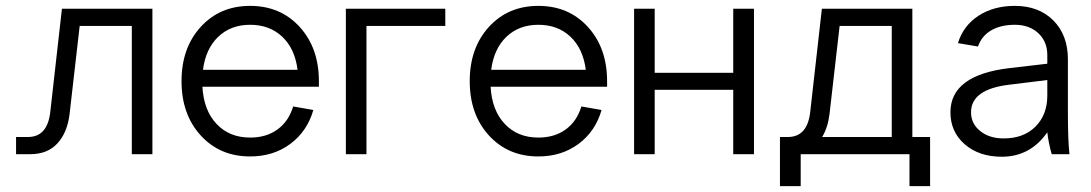

<svg xmlns="http://www.w3.org/2000/svg" viewBox="-20 -530 3751 660"><path d="M192.9 -500H503.9V0H433.1V-440.9H253.9L219.2 -138.2Q211.4 -73.7 177.2 -36.9Q143.1 0 84 0H35.2V-59.1H76.2Q143.1 -59.1 152.8 -145Z M839.8 -509.8Q944.3 -509.8 1010.3 -437.3Q1076.2 -364.7 1076.2 -251V-231.9H675.8Q680.2 -150.9 724.4 -104Q768.6 -57.1 839.8 -57.1Q895.5 -57.1 933.8 -85Q972.2 -112.8 987.8 -164.1L1057.1 -151.9Q1036.1 -78.6 978 -35.4Q919.9 7.8 839.8 7.8Q735.8 7.8 669.9 -64.5Q604 -136.7 604 -251Q604 -365.2 669.9 -437.5Q735.8 -509.8 839.8 -509.8ZM839.8 -444.8Q773.4 -444.8 730.2 -403.6Q687 -362.3 677.7 -290H1002.9Q993.7 -362.8 950.2 -403.8Q906.7 -444.8 839.8 -444.8Z M1168.9 -500H1510.7V-440.9H1239.7V0H1168.9Z M1830.6 -509.8Q1935.1 -509.8 2001 -437.3Q2066.9 -364.7 2066.9 -251V-231.9H1666.5Q1670.9 -150.9 1715.1 -104Q1759.3 -57.1 1830.6 -57.1Q1886.2 -57.1 1924.6 -85Q1962.9 -112.8 1978.5 -164.1L2047.9 -151.9Q2026.9 -78.6 1968.8 -35.4Q1910.6 7.8 1830.6 7.8Q1726.6 7.8 1660.6 -64.5Q1594.7 -136.7 1594.7 -251Q1594.7 -365.2 1660.6 -437.5Q1726.6 -509.8 1830.6 -509.8ZM1830.6 -444.8Q1764.2 -444.8 1720.9 -403.6Q1677.7 -362.3 1668.5 -290H1993.7Q1984.4 -362.8 1940.9 -403.8Q1897.5 -444.8 1830.6 -444.8Z M2159.7 -500H2230.5V-279.8H2500.5V-500H2571.8V0H2500.5V-221.2H2230.5V0H2159.7Z M2805.2 -500H3116.2V-59.1H3177.2V109.9H3106.4V0H2732.4V109.9H2661.1V-59.1H2688.5Q2755.4 -59.1 2765.1 -145ZM2831.5 -138.2Q2825.7 -91.3 2806.2 -59.1H3045.4V-440.9H2866.2Z M3656.2 0H3595.2Q3584 -40 3580.1 -75.2Q3521.5 8.8 3423.8 8.8Q3345.7 8.8 3296.4 -33.9Q3247.1 -76.7 3247.1 -144Q3247.1 -272 3450.2 -295.9L3580.1 -311V-340.8Q3580.1 -387.2 3549.1 -416Q3518.1 -444.8 3468.3 -444.8Q3420.4 -444.8 3387.5 -425.8Q3354.5 -406.7 3341.8 -370.1L3272.9 -381.8Q3291.5 -441.9 3343.5 -475.8Q3395.5 -509.8 3468.3 -509.8Q3551.3 -509.8 3601.1 -459.5Q3650.9 -409.2 3650.9 -326.2V-140.1Q3650.9 -49.8 3656.2 0ZM3430.2 -54.2Q3499 -54.2 3539.6 -95Q3580.1 -135.7 3580.1 -201.2V-254.9L3449.2 -238.8Q3317.9 -223.1 3317.9 -144Q3317.9 -105 3349.4 -79.6Q3380.9 -54.2 3430.2 -54.2Z"/></svg>

Font: LT Superior
Style: Regular
Weight: 400
Designer: Daniel Lyons
Foundry: LyonsType
Version: Version 1.000